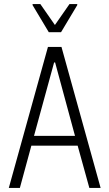

<svg xmlns="http://www.w3.org/2000/svg" viewBox="-20 -917 534 937"><path d="M23 0 214 -688H280L471 0H416L359 -206H133L77 0ZM146 -254H346L249 -612H244ZM218 -760 139 -892V-897H177L248 -795L319 -897H357V-892L278 -760Z"/></svg>

Font: Saira Condensed Light
Style: Regular
Weight: 300
Width: 3
Designer: Hector Gatti with collaboration of the Omnibus-Type team
Foundry: Omnibus-Type
Version: Version 1.101